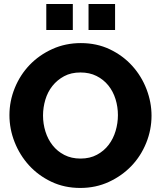

<svg xmlns="http://www.w3.org/2000/svg" viewBox="-20 -928 800 954"><path d="M26.9 -356Q26.9 -425.8 53.5 -491Q80.1 -556.2 127.4 -605.5Q174.8 -654.8 240 -684.3Q305.2 -713.9 381.8 -713.9Q460.9 -713.9 525.9 -682.9Q590.8 -651.9 637 -600.8Q683.1 -549.8 708 -484.9Q732.9 -419.9 732.9 -353Q732.9 -283.2 706.5 -218Q680.2 -152.8 633.1 -103.5Q585.9 -54.2 521 -24.2Q456.1 5.9 378.9 5.9Q299.8 5.9 234.9 -25.1Q169.9 -56.2 124 -106.7Q78.1 -157.2 52.5 -222.2Q26.9 -287.1 26.9 -356ZM193.8 -354Q193.8 -313 205.8 -274.4Q217.8 -235.8 241.5 -205.8Q265.1 -175.8 300 -158Q335 -140.1 379.9 -140.1Q426.8 -140.1 461.9 -159.2Q497.1 -178.2 520 -208.5Q543 -238.8 554.4 -277.3Q565.9 -315.9 565.9 -356Q565.9 -397 554 -435.5Q542 -474.1 518.1 -503.7Q494.1 -533.2 459.5 -550.5Q424.8 -567.9 379.9 -567.9Q333 -567.9 298.6 -549.3Q264.2 -530.8 240.5 -501Q216.8 -471.2 205.3 -432.6Q193.8 -394 193.8 -354ZM210 -778.8V-908.2H341.8V-778.8ZM419.9 -778.8V-908.2H551.8V-778.8Z"/></svg>

Font: Raleway ExtraBold
Style: Regular
Weight: 800
Designer: Matt McInerney, Pablo Impallari, Rodrigo Fuenzalida
Foundry: Matt McInerney, Pablo Impallari, Rodrigo Fuenzalida
Version: Version 3.000g; ttfautohint (v1.5) -l 8 -r 28 -G 28 -x 14 -D